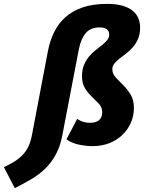

<svg xmlns="http://www.w3.org/2000/svg" viewBox="-143 -745 746 988"><path d="M103 -479Q113 -533 135 -578.5Q157 -624 193.5 -656.5Q230 -689 282.5 -707Q335 -725 408 -725Q455 -725 487.5 -715.5Q520 -706 540 -689.5Q560 -673 569 -650.5Q578 -628 578 -603Q578 -570 567.5 -545.5Q557 -521 541 -502.5Q525 -484 506.5 -470Q488 -456 472 -443.5Q456 -431 445.5 -418Q435 -405 435 -389Q435 -365 452.5 -346.5Q470 -328 490.5 -307.5Q511 -287 528.5 -259.5Q546 -232 546 -189Q546 -149 530.5 -113.5Q515 -78 487 -51Q459 -24 420 -8.5Q381 7 334 7Q301 7 264 -0.5Q227 -8 199 -28L254 -133Q273 -121 289.5 -117Q306 -113 320 -113Q351 -113 367 -127Q383 -141 383 -167Q383 -193 366.5 -210.5Q350 -228 330.5 -246.5Q311 -265 295 -289.5Q279 -314 279 -354Q279 -387 289.5 -411.5Q300 -436 315.5 -454.5Q331 -473 349 -487Q367 -501 382.5 -513.5Q398 -526 408.5 -538.5Q419 -551 419 -567Q419 -585 406 -594.5Q393 -604 370 -604Q324 -604 299 -575.5Q274 -547 263 -493L178 -50Q167 8 144.5 49.5Q122 91 90.5 122Q59 153 19 176.5Q-21 200 -67 223L-123 115Q-90 100 -66 84.5Q-42 69 -24.5 50Q-7 31 4 7Q15 -17 21 -48Z"/></svg>

Font: Amaranth
Style: Bold Italic
Weight: 700
Italic angle: -12°
Designer: Gesine Todt
Foundry: Gesine Todt
Version: Version 1.001